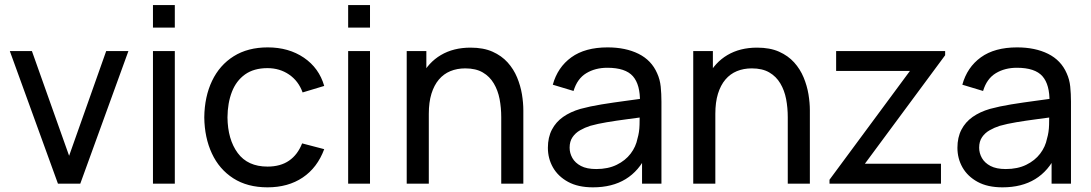

<svg xmlns="http://www.w3.org/2000/svg" viewBox="-20 -748 4442 782"><path d="M216 0 20 -540H110L261.5 -113.5L412.5 -540H503L307 0Z M603 -635.5V-727.5H692V-635.5ZM603 0V-540H692V0Z M1069.5 15Q987.5 15 930.2 -21.8Q873 -58.5 843 -123Q813 -187.5 812 -270Q813 -354.5 843.8 -418.8Q874.5 -483 932 -519Q989.5 -555 1070.5 -555Q1156 -555 1217.8 -513Q1279.5 -471 1300.5 -398L1212.5 -371.5Q1195.5 -418.5 1157.2 -444.5Q1119 -470.5 1069.5 -470.5Q1014 -470.5 978 -444.8Q942 -419 924.5 -373.8Q907 -328.5 906.5 -270Q907.5 -180 948.2 -124.8Q989 -69.5 1069.5 -69.5Q1122.5 -69.5 1157.5 -93.8Q1192.5 -118 1210.5 -164L1300.5 -140.5Q1272.5 -65 1213 -25Q1153.5 15 1069.5 15Z M1398 -635.5V-727.5H1487V-635.5ZM1398 0V-540H1487V0Z M2021.5 0V-270.5Q2021.5 -309 2014.8 -344.5Q2008 -380 1991.2 -408.2Q1974.5 -436.5 1946.2 -453Q1918 -469.5 1875 -469.5Q1841.5 -469.5 1814.2 -458.2Q1787 -447 1767.5 -424Q1748 -401 1737.2 -366.2Q1726.5 -331.5 1726.5 -284.5L1668 -302.5Q1668 -381 1696.2 -437.2Q1724.5 -493.5 1775.8 -523.8Q1827 -554 1896.5 -554Q1949 -554 1986 -537.5Q2023 -521 2047.5 -493.8Q2072 -466.5 2086 -432.8Q2100 -399 2105.8 -364.2Q2111.5 -329.5 2111.5 -298.5V0ZM1636.5 0V-540H1716.5V-395.5H1726.5V0Z M2395 15Q2334.5 15 2293.8 -7.2Q2253 -29.5 2232.2 -66Q2211.5 -102.5 2211.5 -146Q2211.5 -188.5 2227.8 -219.8Q2244 -251 2273.5 -271.8Q2303 -292.5 2344 -304.5Q2382.5 -315 2430.2 -322.8Q2478 -330.5 2527 -337Q2576 -343.5 2618.5 -349.5L2586.5 -331Q2588 -403 2557.8 -437.5Q2527.5 -472 2453.5 -472Q2404.5 -472 2367.8 -449.8Q2331 -427.5 2316 -377.5L2231.5 -403Q2251 -474 2307 -514.5Q2363 -555 2454.5 -555Q2528 -555 2580.8 -528.8Q2633.5 -502.5 2656.5 -449.5Q2668 -424.5 2671 -395.2Q2674 -366 2674 -334V0H2595V-129.5L2613.5 -117.5Q2583 -52 2528.2 -18.5Q2473.5 15 2395 15ZM2408.5 -59.5Q2456.5 -59.5 2491.8 -76.8Q2527 -94 2548.5 -122.2Q2570 -150.5 2576.5 -184Q2584 -209 2584.8 -239.8Q2585.5 -270.5 2585.5 -287L2616.5 -273.5Q2573 -267.5 2531 -262Q2489 -256.5 2451.5 -250.2Q2414 -244 2384 -235.5Q2362 -228.5 2342.8 -217.5Q2323.5 -206.5 2311.8 -189.2Q2300 -172 2300 -146.5Q2300 -124.5 2311.2 -104.5Q2322.5 -84.5 2346.2 -72Q2370 -59.5 2408.5 -59.5Z M3188.5 0V-270.5Q3188.5 -309 3181.8 -344.5Q3175 -380 3158.2 -408.2Q3141.5 -436.5 3113.2 -453Q3085 -469.5 3042 -469.5Q3008.5 -469.5 2981.2 -458.2Q2954 -447 2934.5 -424Q2915 -401 2904.2 -366.2Q2893.5 -331.5 2893.5 -284.5L2835 -302.5Q2835 -381 2863.2 -437.2Q2891.5 -493.5 2942.8 -523.8Q2994 -554 3063.5 -554Q3116 -554 3153 -537.5Q3190 -521 3214.5 -493.8Q3239 -466.5 3253 -432.8Q3267 -399 3272.8 -364.2Q3278.5 -329.5 3278.5 -298.5V0ZM2803.5 0V-540H2883.5V-395.5H2893.5V0Z M3358.5 0V-16L3686 -459H3385.5V-540H3829.5V-523L3502.5 -81H3812.5V0Z M4063 15Q4002.5 15 3961.8 -7.2Q3921 -29.5 3900.2 -66Q3879.5 -102.5 3879.5 -146Q3879.5 -188.5 3895.8 -219.8Q3912 -251 3941.5 -271.8Q3971 -292.5 4012 -304.5Q4050.5 -315 4098.2 -322.8Q4146 -330.5 4195 -337Q4244 -343.5 4286.5 -349.5L4254.5 -331Q4256 -403 4225.8 -437.5Q4195.5 -472 4121.5 -472Q4072.5 -472 4035.8 -449.8Q3999 -427.5 3984 -377.5L3899.5 -403Q3919 -474 3975 -514.5Q4031 -555 4122.5 -555Q4196 -555 4248.8 -528.8Q4301.5 -502.5 4324.5 -449.5Q4336 -424.5 4339 -395.2Q4342 -366 4342 -334V0H4263V-129.5L4281.5 -117.5Q4251 -52 4196.2 -18.5Q4141.5 15 4063 15ZM4076.5 -59.5Q4124.5 -59.5 4159.8 -76.8Q4195 -94 4216.5 -122.2Q4238 -150.5 4244.5 -184Q4252 -209 4252.8 -239.8Q4253.5 -270.5 4253.5 -287L4284.5 -273.5Q4241 -267.5 4199 -262Q4157 -256.5 4119.5 -250.2Q4082 -244 4052 -235.5Q4030 -228.5 4010.8 -217.5Q3991.5 -206.5 3979.8 -189.2Q3968 -172 3968 -146.5Q3968 -124.5 3979.2 -104.5Q3990.5 -84.5 4014.2 -72Q4038 -59.5 4076.5 -59.5Z"/></svg>

Font: Manrope ExtraLight Medium
Style: Regular
Weight: 500
Version: Version 4.504